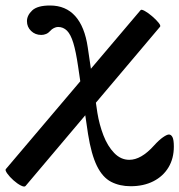

<svg xmlns="http://www.w3.org/2000/svg" viewBox="-59 -447 652 698"><path d="M416 230Q376 230 345 214Q314 198 293.5 156.5Q273 115 261 40L225 -205Q217 -260 207.5 -291Q198 -322 184.5 -335.5Q171 -349 152 -349Q145 -349 137 -345Q129 -341 124 -335Q117 -327 108.5 -323.5Q100 -320 91 -320Q69 -320 54 -334.5Q39 -349 39 -370Q39 -391 58 -409Q77 -427 123 -427Q180 -427 214.5 -388.5Q249 -350 260 -275L295 -37Q302 6 317 45Q332 84 356 109Q380 134 411 134Q454 134 500 83Q519 62 533.5 52Q548 42 555 42Q563 42 568 51.5Q573 61 573 86Q573 129 553.5 161.5Q534 194 498.5 212Q463 230 416 230ZM34 229Q30 234 17 227.5Q4 221 -10 208.5Q-24 196 -32.5 184Q-41 172 -38 168L452 -410Q455 -414 467.5 -407Q480 -400 494 -388Q508 -376 517 -365Q526 -354 523 -350Z"/></svg>

Font: Junicode VF
Style: Italic
Weight: 400
Italic angle: -11°
Designer: Peter S. Baker
Version: Version 2.209